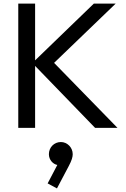

<svg xmlns="http://www.w3.org/2000/svg" viewBox="-20 -714 706 1072"><path d="M511 0H636L282 -363L626 -694H504L176 -377V-694H82V0H176V-346ZM246 310 298 338 364 213C381 181 386 162 386 147C386 109 355 79 320 79C282 79 253 109 253 147C253 178 275 202 300 207Z"/></svg>

Font: MV Cash
Style: Regular
Weight: 400
Designer: Rodrigo Fuenzalida
Foundry: fragTYPE
Version: Version 1.100;Glyphs 3.1.2 (3151)